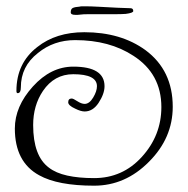

<svg xmlns="http://www.w3.org/2000/svg" viewBox="-20 -552 594 608"><path d="M278 36Q163 36 104 3Q27 -39 27 -145Q27 -215 84 -278Q141 -341 212 -341Q311 -341 311 -279Q311 -255 292 -226Q274 -199 248 -199Q236 -199 218 -208Q196 -218 196 -228Q196 -240 207 -240Q212 -240 224 -232Q238 -223 248 -223Q263 -223 275 -243Q287 -263 287 -279Q287 -317 212 -317Q152 -317 116 -264Q85 -218 85 -156Q85 -58 135 -21Q157 -4 193 4Q229 12 278 12Q368 12 429 -55Q491 -123 491 -213Q491 -318 403 -375Q327 -425 218 -425Q150 -425 100 -384Q46 -342 46 -275Q46 -257 36 -257Q32 -257 32 -264Q32 -352 98 -403Q157 -450 247 -450Q363 -450 441 -393Q527 -329 527 -214Q527 -115 452 -40Q377 36 278 36ZM218 -505Q204 -505 204 -513Q204 -524 211 -527Q218 -530 232 -531Q235 -532 240.5 -532Q246 -532 253 -532Q267 -532 295 -530.5Q323 -529 351.5 -527.5Q380 -526 393 -526Q402 -526 402 -517Q402 -511 378 -508Q365 -507 340.5 -507Q316 -507 302 -507Q273 -507 258 -507Q243 -507 237 -506Q231 -505 226.5 -505Q222 -505 218 -505Z"/></svg>

Font: Ole
Style: Regular
Weight: 400
Designer: Robert E. Leuschke
Foundry: Robert E. Leuschke
Version: Version 1.010; ttfautohint (v1.8.3)